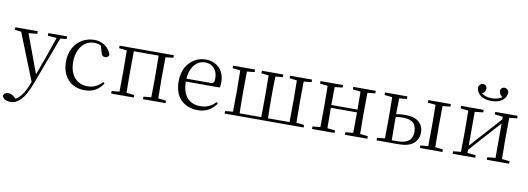

<svg xmlns="http://www.w3.org/2000/svg" viewBox="-84 -1265 5563 2021"><g transform="rotate(10 2697.5 -254.0)"><path d="M545 -512V-484L478 -477L282 47Q238 163 187.5 217Q137 271 76 271Q43 271 17.5 257.5Q-8 244 -11 220Q-8 202 7 192.5Q22 183 43 183Q77 183 112 218L123 228Q197 188 246 60L260 24L60 -477L-8 -484V-512H231V-484L139 -475L292 -62L368 -271L439 -476L344 -484V-512Z M579 -250Q579 -335 614.5 -397.5Q650 -460 708.5 -493Q767 -526 835 -526Q900 -526 949.5 -491.5Q999 -457 1017 -399Q1008 -366 978 -366Q959 -366 948 -376Q937 -386 932 -408L911 -480Q877 -495 837 -495Q785 -495 743.5 -466Q702 -437 678 -383Q654 -329 654 -258Q654 -188 678 -137Q702 -86 745.5 -59Q789 -32 845 -32Q937 -32 1003 -104L1019 -91Q984 -39 937 -12.5Q890 14 823 14Q750 14 695 -17.5Q640 -49 609.5 -109Q579 -169 579 -250Z M1686 -512V-485L1603 -475L1601 -285V-227L1603 -36L1687 -27V0H1446V-27L1529 -35L1531 -227V-285L1529 -480H1264L1262 -285V-227L1264 -36L1348 -27V0H1106V-27L1189 -35L1191 -227V-285L1189 -476L1106 -485V-512Z M1783 -254Q1783 -335 1815.5 -396.5Q1848 -458 1903.5 -492Q1959 -526 2025 -526Q2087 -526 2132.5 -499.5Q2178 -473 2202.5 -426.5Q2227 -380 2227 -321Q2227 -285 2221 -261H1858Q1859 -146 1911 -89Q1963 -32 2051 -32Q2151 -32 2215 -105L2230 -91Q2159 14 2033 14Q1920 14 1851.5 -54.5Q1783 -123 1783 -254ZM2158 -346Q2158 -412 2122 -453.5Q2086 -495 2023 -495Q1980 -495 1944 -470.5Q1908 -446 1885.5 -400Q1863 -354 1859 -292H2116Q2140 -292 2149 -304.5Q2158 -317 2158 -346Z M2319 -27 2402 -35 2404 -227V-285L2402 -476L2319 -485V-512H2554V-485L2473 -476L2471 -285V-227Q2471 -113 2474 -30H2705L2707 -227V-285L2705 -476L2627 -485V-512H2856V-485L2777 -476Q2774 -392 2774 -285V-227Q2774 -113 2777 -30H3007L3009 -227V-285L3007 -476L2928 -485V-512H3163V-485L3080 -476L3078 -285V-227L3080 -36L3163 -27V0H2319Z M3844 -512V-485L3761 -476L3759 -285V-227L3761 -36L3844 -27V0H3604V-27L3687 -35L3689 -254H3409L3411 -36L3494 -27V0H3253V-27L3336 -35L3338 -227V-285L3336 -476L3253 -485V-512H3494V-485L3411 -476L3409 -284H3689L3687 -476L3604 -485V-512Z M4026 -36 4028 -227V-285L4026 -476L3943 -485V-512H4182V-485L4100 -476L4098 -308Q4148 -316 4193 -316Q4293 -316 4341 -273.5Q4389 -231 4389 -161Q4389 -89 4336.5 -44.5Q4284 0 4176 0H3943V-27ZM4100 -29H4160Q4241 -29 4280.5 -60.5Q4320 -92 4320 -158Q4320 -222 4285 -253Q4250 -284 4176 -284Q4136 -284 4098 -278V-227ZM4647 -512V-485L4564 -476L4562 -285V-227L4564 -36L4647 -27V0H4406V-27L4489 -35L4491 -227V-285L4489 -476L4406 -485V-512Z M4897 -739Q4911 -779 4945 -779Q4963 -779 4975 -767.5Q4987 -756 4987 -737Q4987 -720 4977.5 -704.5Q4968 -689 4951 -679Q4990 -647 5059 -647Q5129 -647 5168 -679Q5132 -702 5132 -737Q5132 -756 5143.5 -767.5Q5155 -779 5173 -779Q5210 -779 5221 -739Q5220 -684 5176.5 -651Q5133 -618 5059 -618Q4986 -618 4942.5 -651Q4899 -684 4897 -739ZM5360 -512V-485L5277 -476L5275 -285V-227L5277 -35L5360 -27V0H5121V-27L5208 -36V-403L5068 -248L4908 -69V-36L4997 -27V0H4756V-27L4839 -35L4841 -227V-285L4839 -476L4756 -485V-512H4997V-485L4908 -475V-113L5208 -447V-475L5121 -485V-512Z"/></g></svg>

Font: GL-CurulMinamoto Light
Style: Regular
Weight: 300
Designer: Eunice (kana); Ryoko NISHIZUKA 西塚涼子 (ideographs); Frank Grießhammer (Latin, Greek & Cyrillic); Wenlong ZHANG
Foundry: Gutenberg Labo; Adobe
Version: Version 1.002